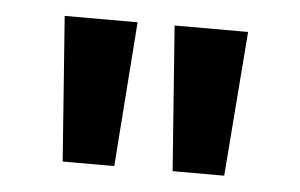

<svg xmlns="http://www.w3.org/2000/svg" viewBox="-32 -815 533 341"><g transform="rotate(5 234.5 -644.0)"><path d="M90 -515H182L201 -773H71ZM286 -515H378L398 -773H267Z"/></g></svg>

Font: Noto Sans Telugu Condensed
Style: Bold
Weight: 700
Width: 3
Designer: Jelle Bosma - Monotype Design Team
Foundry: Monotype Imaging Inc.
Version: Version 2.005